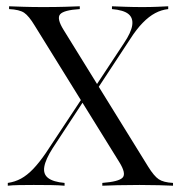

<svg xmlns="http://www.w3.org/2000/svg" viewBox="-20 -591 575 611"><path d="M305.6 0V-8.9Q358.1 -12.9 370.2 -25.8Q382.3 -38.7 359.7 -75L90.3 -509.7Q71.8 -540.3 56.9 -550.4Q41.9 -560.5 8.9 -562.1V-571Q26.6 -570.2 55.2 -569.4Q83.9 -568.5 116.9 -568.5Q157.3 -568.5 186.7 -569.4Q216.1 -570.2 233.9 -571V-562.1Q183.1 -558.9 171.4 -545.6Q159.7 -532.3 182.3 -496L451.6 -60.5Q470.2 -30.6 485.1 -20.6Q500 -10.5 530.6 -8.9V0Q514.5 -0.8 486.3 -1.6Q458.1 -2.4 424.2 -2.4Q383.1 -2.4 353.2 -1.6Q323.4 -0.8 305.6 0ZM4.8 0V-8.9Q27.4 -12.1 46.8 -22.6Q66.1 -33.1 85.5 -53.2Q104.8 -73.4 125.8 -104L242.7 -280.6L249.2 -274.2L147.6 -119.4Q125 -83.9 121 -60.5Q116.9 -37.1 133.1 -24.6Q149.2 -12.1 185.5 -8.9V0Q168.5 -1.6 142.7 -2Q116.9 -2.4 87.1 -2.4Q62.1 -2.4 40.3 -2Q18.5 -1.6 4.8 0ZM279.8 -292.7 272.6 -299.2 374.2 -453.2Q397.6 -487.9 400.8 -510.9Q404 -533.9 388.7 -546.4Q373.4 -558.9 336.3 -562.1V-571Q355.6 -570.2 380.2 -569.4Q404.8 -568.5 433.1 -568.5Q458.9 -568.5 480.2 -569.4Q501.6 -570.2 515.3 -571V-562.1Q493.5 -559.7 473.8 -549.2Q454 -538.7 434.3 -518.5Q414.5 -498.4 394.4 -466.9Z"/></svg>

Font: Playfair 144pt SemiCondensed Light
Style: Regular
Weight: 300
Width: 4
Designer: Claus Eggers Sørensen
Foundry: Claus Eggers Sørensen
Version: Version 2.203